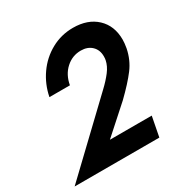

<svg xmlns="http://www.w3.org/2000/svg" viewBox="-184 -824 929 958"><g transform="rotate(-30 280.5 -345.0)"><path d="M424 -468Q426 -476 426 -490Q426 -527 402.5 -549.5Q379 -572 340 -572Q291 -572 254 -538.5Q217 -505 207 -449H89Q102 -516 140.5 -571Q179 -626 237 -658Q295 -690 363 -690Q448 -690 498.5 -642.5Q549 -595 549 -515Q549 -495 544 -467Q532 -407 497 -360.5Q462 -314 398 -252L244 -114H485L463 0H-25L340 -348Q373 -379 395.5 -408.5Q418 -438 424 -468Z"/></g></svg>

Font: Teachers SemiBold
Style: Italic
Weight: 600
Designer: Alfredo Marco Pradil & Chank Diesel
Version: Version 0.009